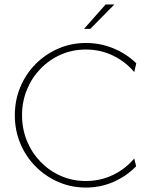

<svg xmlns="http://www.w3.org/2000/svg" viewBox="-20 -824 651 852"><path d="M361.1 8.3Q295.8 8.3 238.5 -16.7Q181.2 -41.7 137.8 -85.4Q94.4 -129.2 70.1 -187.5Q45.8 -245.8 45.8 -312.5Q45.8 -379.2 70.1 -437.5Q94.4 -495.8 137.8 -539.6Q181.2 -583.3 238.5 -608.3Q295.8 -633.3 361.1 -633.3Q426.4 -633.3 484.4 -609Q542.4 -584.7 584.7 -543.1L575.7 -504.2Q537.5 -550 481.9 -577.1Q426.4 -604.2 361.1 -604.2Q301.4 -604.2 250 -581.6Q198.6 -559 159.7 -518.8Q120.8 -478.5 99.3 -425.7Q77.8 -372.9 77.8 -312.5Q77.8 -252.1 99.3 -199.3Q120.8 -146.5 159.7 -106.2Q198.6 -66 250 -43.4Q301.4 -20.8 361.1 -20.8Q426.4 -20.8 481.9 -47.9Q537.5 -75 575.7 -120.8L584 -86.1Q541.7 -42.4 484 -17Q426.4 8.3 361.1 8.3ZM352.8 -695.8 448.6 -804.2H487.5L380.6 -695.8Z"/></svg>

Font: Afacad Flux Thin
Style: Regular
Weight: 250
Designer: Kristian Moeller
Foundry: Dicotype
Version: Version 1.100